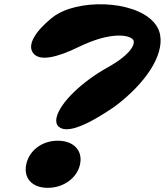

<svg xmlns="http://www.w3.org/2000/svg" viewBox="-20 -866 790 921"><path d="M209 35C285 35 350 -12 364 -78C378 -144 333 -191 257 -191C181 -191 120 -144 106 -78C92 -12 133 35 209 35ZM140 -610C172 -571 253 -590 358 -641C516 -718 607 -698 620 -673C628 -656 613 -608 497 -543C378 -477 267 -375 251 -301C248 -286 249 -269 262 -258C272 -249 286 -246 299 -246C353 -246 433 -289 529 -354C675 -463 767 -598 748 -699C724 -831 480 -878 310 -823C278 -812 250 -798 226 -778C153 -718 107 -651 140 -610Z"/></svg>

Font: Venom Sans
Style: BdObl
Weight: 700
Version: Version 1.001